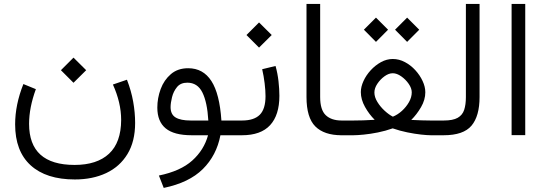

<svg xmlns="http://www.w3.org/2000/svg" viewBox="-20 -672 2709 954"><path d="M282.7 -323.2 345.2 -385.7 408.2 -323.2 345.2 -260.7ZM541 -252 610.8 -275.9Q632.3 -220.2 641.8 -166.5Q651.4 -112.8 651.4 -61Q651.4 30.8 613.3 93.5Q575.2 156.2 507.6 188Q439.9 219.7 352.1 219.7Q209.5 219.7 132.3 149.4Q55.2 79.1 55.2 -54.2Q55.2 -151.9 96.2 -254.4L158.2 -229Q124.5 -137.2 124.5 -56.6Q124.5 147.5 350.6 147.5Q461.9 147.5 521.7 91.8Q581.5 36.1 582 -75.7Q582 -119.6 571.5 -163.8Q561 -208 541 -252Z M915 -333Q989.3 -333 1030.3 -269.5Q1071.3 -206.1 1080.1 -73.2H1144V0H1075.2Q1056.2 100.1 987.8 168Q919.4 235.8 793.5 261.7L769.5 200.2Q877 178.2 935.3 125.7Q993.7 73.2 1013.7 0H932.1Q844.7 0 803.2 -34.2Q761.7 -68.4 761.7 -137.2Q761.7 -184.6 778.3 -229.5Q794.9 -274.4 829.1 -303.7Q863.3 -333 915 -333ZM1015.1 -73.2Q1009.8 -164.1 985.6 -212.6Q961.4 -261.2 910.6 -261.2Q877.4 -261.2 859.6 -239.5Q841.8 -217.8 834.7 -189Q827.6 -160.2 827.6 -139.6Q827.6 -103.5 852.5 -88.4Q877.4 -73.2 927.2 -73.2Z M1368.2 -195.8Q1368.2 -100.1 1322 -50Q1275.9 0 1182.6 0H1124.5V-73.2H1182.6Q1242.2 -73.2 1270.8 -101.8Q1299.3 -130.4 1299.3 -194.3Q1299.3 -222.2 1294.9 -258.3Q1290.5 -294.4 1282.7 -328.1L1349.1 -344.2Q1359.4 -307.6 1363.8 -268.6Q1368.2 -229.5 1368.2 -195.8ZM1204.6 -498 1267.1 -560.5 1330.1 -498 1267.1 -435.5Z M1690.4 0H1677.2Q1590.8 0 1546.9 -43.7Q1502.9 -87.4 1502.9 -190.4V-652.3H1570.8V-189.9Q1570.8 -126 1598.6 -99.6Q1626.5 -73.2 1677.2 -73.2H1690.4Z M1942.9 -524.4 2002.9 -584.5 2063 -524.4 2002.9 -463.9ZM1788.1 -524.4 1848.1 -584.5 1908.2 -524.4 1848.1 -463.9ZM2023.4 -76.2Q2049.3 -74.7 2075.7 -74Q2102.1 -73.2 2119.1 -73.2H2165V0H2120.1Q2103 0 2071.8 -3.4Q2040.5 -6.8 2003.4 -14.4Q1966.3 -22 1931.2 -34.2Q1895.5 -21.5 1857.7 -13.9Q1819.8 -6.3 1787.6 -3.2Q1755.4 0 1736.3 0H1670.9V-73.2H1736.3Q1756.8 -73.2 1784.2 -74Q1811.5 -74.7 1841.8 -76.7Q1814.5 -103.5 1793.7 -140.6Q1772.9 -177.7 1772.9 -214.4Q1772.9 -240.7 1786.1 -269.5Q1799.3 -298.3 1822 -323Q1844.7 -347.7 1873 -363.3Q1901.4 -378.9 1931.6 -378.9Q1962.9 -378.9 1991.9 -363.5Q2021 -348.1 2043.7 -323.2Q2066.4 -298.3 2079.8 -269.5Q2093.3 -240.7 2093.3 -213.4Q2093.3 -176.3 2072 -139.6Q2050.8 -103 2023.4 -76.2ZM1931.6 -308.1Q1911.6 -308.1 1890.6 -293Q1869.6 -277.8 1855 -255.9Q1840.3 -233.9 1840.3 -212.4Q1840.3 -189.5 1855 -165.5Q1869.6 -141.6 1891.1 -121.8Q1912.6 -102.1 1932.1 -92.3Q1956.1 -102.1 1977.3 -121.3Q1998.5 -140.6 2012.2 -164.8Q2025.9 -189 2025.9 -213.4Q2025.9 -233.4 2010.7 -255.4Q1995.6 -277.3 1973.6 -292.7Q1951.7 -308.1 1931.6 -308.1Z M2145.5 0V-73.2H2185.1Q2230.5 -73.2 2254.2 -86.7Q2277.8 -100.1 2286.4 -126.2Q2294.9 -152.3 2294.9 -189.5V-652.3H2362.8V-189.9Q2362.8 -95.2 2322.8 -47.6Q2282.7 0 2184.6 0Z M2522 -652.3H2589.8V-0.5H2522Z"/></svg>

Font: Vazir Light FD-WOL
Style: Light-FD-WOL
Weight: 300
Designer: Saber Rastikerdar
Foundry: Saber Rastikerdar
Version: Version 30.1.0